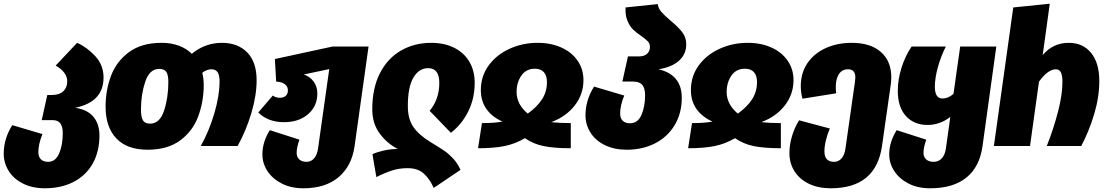

<svg xmlns="http://www.w3.org/2000/svg" viewBox="-55 -784 5939 1031"><path d="M479 -56Q479 29 443.5 93Q408 157 341.5 192Q275 227 186 227Q119 227 69 202Q19 177 -8 134.5Q-35 92 -35 41Q-35 -39 11 -112L173 -64Q151 -11 151 33Q151 58 164.5 71.5Q178 85 204 85Q243 85 262.5 40Q282 -5 282 -68Q282 -104 269 -121.5Q256 -139 227 -139H169L199 -274H224Q264 -274 285 -294Q306 -314 306 -347Q306 -396 244 -432L359 -554Q413 -530 457 -482Q501 -434 501 -368Q501 -303 464 -262.5Q427 -222 349 -205Q414 -196 446.5 -157Q479 -118 479 -56Z M1323 -353Q1323 -271 1294.5 -176Q1266 -81 1221 0H1023Q1067 -78 1095.5 -174Q1124 -270 1124 -346Q1124 -382 1113 -397Q1102 -412 1080 -412Q1056 -412 1031 -393Q1039 -365 1039 -323Q1038 -236 1009 -158Q980 -80 912.5 -30Q845 20 737 20Q628 20 570 -40.5Q512 -101 512 -211Q512 -299 541 -376.5Q570 -454 637.5 -504Q705 -554 813 -554Q863 -554 904.5 -539Q946 -524 975 -495Q1046 -554 1137 -554Q1222 -554 1272.5 -502.5Q1323 -451 1323 -353ZM800 -414Q748 -414 725 -345.5Q702 -277 702 -196Q702 -154 713 -137Q724 -120 751 -120Q803 -120 826 -190Q849 -260 849 -344Q849 -382 838 -398Q827 -414 800 -414Z M1924 -534 1849 1Q1834 107 1763.5 167Q1693 227 1574 227Q1508 227 1458 201.5Q1408 176 1381 134.5Q1354 93 1354 45Q1354 -22 1394 -85L1553 -34Q1538 7 1538 37Q1538 59 1552 72Q1566 85 1591 85Q1615 85 1631.5 66.5Q1648 48 1653 12L1713 -413L1576 -384Q1608 -374 1628.5 -347Q1649 -320 1649 -282Q1649 -214 1599.5 -171Q1550 -128 1470 -128Q1384 -128 1332 -180L1410 -271Q1425 -259 1448 -259Q1468 -259 1479.5 -269.5Q1491 -280 1491 -299Q1491 -319 1475 -331.5Q1459 -344 1428 -346L1421 -467L1730 -534Z M2134 119Q2089 119 2050 131.5Q2011 144 1966 167L1945 44Q1968 33 2005 24.5Q2042 16 2081 16Q2024 -13 1984 -67Q1944 -121 1944 -197Q1944 -311 1985.5 -391.5Q2027 -472 2099 -513Q2171 -554 2260 -554Q2332 -554 2385 -527Q2438 -500 2466 -451.5Q2494 -403 2494 -340Q2494 -254 2458.5 -184Q2423 -114 2366 -71L2252 -189Q2304 -251 2304 -339Q2304 -418 2244 -418Q2195 -418 2165 -367.5Q2135 -317 2135 -215Q2135 -144 2165.5 -101Q2196 -58 2257 -21Q2310 11 2333.5 27.5Q2357 44 2379 68Q2401 92 2418 128L2274 225Q2252 176 2220 147.5Q2188 119 2134 119Z M3078 -354Q3078 -278 3031.5 -218Q2985 -158 2905 -128Q2951 -123 3010 -123V12Q2921 12 2864.5 0.5Q2808 -11 2764 -42Q2711 -11 2653.5 0.5Q2596 12 2512 12L2533 -123Q2600 -123 2643 -131Q2586 -157 2556.5 -199.5Q2527 -242 2527 -300Q2527 -375 2569 -432.5Q2611 -490 2681 -522Q2751 -554 2832 -554Q2904 -554 2960 -528.5Q3016 -503 3047 -457.5Q3078 -412 3078 -354ZM2779 -174Q2828 -209 2855 -250Q2882 -291 2882 -343Q2882 -378 2865.5 -396.5Q2849 -415 2817 -415Q2770 -415 2744.5 -378Q2719 -341 2719 -290Q2719 -224 2779 -174Z M3606 -259Q3606 -176 3568 -112.5Q3530 -49 3463 -14.5Q3396 20 3310 20Q3244 20 3193.5 -4.5Q3143 -29 3116 -71.5Q3089 -114 3089 -165Q3089 -246 3135 -319L3297 -271Q3275 -218 3275 -174Q3275 -149 3289 -135.5Q3303 -122 3328 -122Q3370 -122 3389.5 -167Q3409 -212 3409 -272Q3409 -310 3394 -328Q3379 -346 3345 -346H3287L3317 -481H3375Q3404 -481 3419.5 -495Q3435 -509 3435 -532Q3435 -550 3423.5 -562Q3412 -574 3388 -591Q3361 -609 3343.5 -626.5Q3326 -644 3314 -673Q3302 -702 3304 -744L3477 -762Q3480 -739 3496.5 -720Q3513 -701 3546 -673Q3587 -639 3608.5 -611Q3630 -583 3630 -546Q3630 -493 3591 -458Q3552 -423 3481 -412Q3606 -383 3606 -259Z M4206 -354Q4206 -278 4159.5 -218Q4113 -158 4033 -128Q4079 -123 4138 -123V12Q4049 12 3992.5 0.5Q3936 -11 3892 -42Q3839 -11 3781.5 0.5Q3724 12 3640 12L3661 -123Q3728 -123 3771 -131Q3714 -157 3684.5 -199.5Q3655 -242 3655 -300Q3655 -375 3697 -432.5Q3739 -490 3809 -522Q3879 -554 3960 -554Q4032 -554 4088 -528.5Q4144 -503 4175 -457.5Q4206 -412 4206 -354ZM3907 -174Q3956 -209 3983 -250Q4010 -291 4010 -343Q4010 -378 3993.5 -396.5Q3977 -415 3945 -415Q3898 -415 3872.5 -378Q3847 -341 3847 -290Q3847 -224 3907 -174Z M4731 -369Q4731 -349 4728 -328L4681 1Q4648 227 4406 227Q4339 227 4289 203Q4239 179 4211.5 136Q4184 93 4184 38Q4184 -7 4198 -53.5Q4212 -100 4236 -138L4401 -94Q4388 -64 4380 -31Q4372 2 4372 29Q4372 85 4424 85Q4447 85 4463.5 67Q4480 49 4485 13L4536 -345Q4538 -361 4538 -368Q4538 -412 4499 -412Q4466 -412 4449.5 -385.5Q4433 -359 4433 -319Q4433 -297 4435 -283L4254 -254Q4245 -287 4245 -322Q4245 -392 4280.5 -444.5Q4316 -497 4378.5 -525.5Q4441 -554 4519 -554Q4619 -554 4675 -505Q4731 -456 4731 -369Z M5295 -534 5221 0Q5206 111 5135 169Q5064 227 4940 227H4939Q4873 227 4823.5 201.5Q4774 176 4747 134.5Q4720 93 4720 45Q4720 -22 4760 -85L4919 -34Q4904 7 4904 37Q4904 59 4918.5 72Q4933 85 4958 85Q4985 85 5002 66.5Q5019 48 5024 15L5048 -156Q4991 -113 4926 -113Q4853 -113 4809.5 -161Q4766 -209 4766 -296Q4766 -356 4785.5 -419Q4805 -482 4840 -534H5024Q4999 -486 4982 -426Q4965 -366 4965 -318Q4965 -255 5006 -255Q5037 -255 5065 -280L5101 -534Z M5848 -349Q5848 -263 5820.5 -171Q5793 -79 5751 0H5566Q5602 -91 5626 -183Q5650 -275 5650 -344Q5650 -380 5641.5 -396Q5633 -412 5614 -412Q5594 -412 5571 -395.5Q5548 -379 5524 -345L5476 0H5282L5386 -744L5582 -764L5544 -488Q5599 -554 5684 -554Q5760 -554 5804 -500Q5848 -446 5848 -349Z"/></svg>

Font: FiraGO Heavy
Style: Italic
Weight: 900
Italic angle: -8°
Designer: bBox Type GmbH
Foundry: bBox Type GmbH
Version: Version 1.001